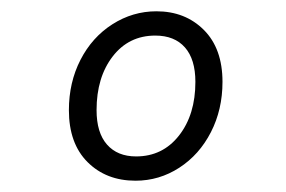

<svg xmlns="http://www.w3.org/2000/svg" viewBox="-20 -716 506 340"><path d="M102 -521Q102 -570 122.5 -610Q143 -650 179 -673Q215 -696 257 -696Q308 -696 341 -663Q374 -630 374 -571Q374 -522 353.5 -482Q333 -442 297.5 -419Q262 -396 220 -396Q168 -396 135 -429Q102 -462 102 -521ZM326 -571Q326 -611 307.5 -632Q289 -653 255 -653Q208 -653 179.5 -616Q151 -579 151 -521Q151 -481 169.5 -460Q188 -439 221 -439Q268 -439 297 -476Q326 -513 326 -571Z"/></svg>

Font: Fira Sans Condensed Light
Style: Italic
Weight: 300
Width: 3
Italic angle: -8°
Designer: Carrois Corporate & Edenspiekermann AG
Foundry: Carrois Corporate GbR & Edenspiekermann AG
Version: Version 4.203